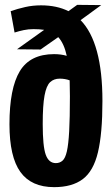

<svg xmlns="http://www.w3.org/2000/svg" viewBox="-20 -761 461 791"><path d="M147 -557 50 -558 162 -638Q143 -641 118 -641Q97 -641 78 -637Q59 -633 40 -627L24 -715Q53 -725 84 -732Q115 -739 149 -739Q214 -739 262 -715L298 -741L397 -740L312 -678Q402 -586 402 -345Q402 -211 383.5 -133.5Q365 -56 321 -23Q277 10 203 10Q109 10 64 -52.5Q19 -115 19 -249Q19 -397 61.5 -467.5Q104 -538 203 -538Q231 -538 255 -531Q244 -582 220 -608ZM156 -250Q156 -158 168.5 -123.5Q181 -89 210 -89Q226 -89 237.5 -99Q249 -109 255.5 -137.5Q262 -166 265 -220.5Q268 -275 268 -364Q268 -400 267 -430Q248 -437 226 -437Q202 -437 186.5 -422.5Q171 -408 163.5 -367.5Q156 -327 156 -250Z"/></svg>

Font: Georama Condensed
Style: Bold
Weight: 700
Width: 3
Designer: Jean-Baptiste Levee
Foundry: Production Type
Version: Version 1.000